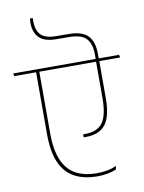

<svg xmlns="http://www.w3.org/2000/svg" viewBox="-114 -967 773 1031"><g transform="rotate(-10 273.0 -451.0)"><path d="M137.5 -883.5Q137.5 -884.5 137.5 -892Q137.5 -899.5 137.5 -900.5H123Q122 -894.5 121.5 -889Q121 -883.5 121 -877.5Q121 -825.5 149.5 -796Q178 -766.5 245.5 -766.5L314 -766Q379.5 -765.5 406 -736.8Q432.5 -708 432.5 -651V-620.5H449V-651Q449 -715 418.8 -748.2Q388.5 -781.5 315 -782.5L247 -783Q186 -783 161.8 -808.2Q137.5 -833.5 137.5 -883.5ZM-14 -610.5H563L560 -625.5H-17ZM122.5 -276.5V-614.5H105V-274Q105 -176.5 131.5 -117Q158 -57.5 209.2 -30.2Q260.5 -3 333.5 -3Q362.5 -3 389 -7.8Q415.5 -12.5 436.5 -22L439.5 -41Q414.5 -29.5 388.5 -24.8Q362.5 -20 333.5 -20Q265 -20 218 -45.8Q171 -71.5 146.8 -128Q122.5 -184.5 122.5 -276.5ZM449.5 -411V-616L432 -615.5V-413Q432 -318.5 402.8 -278.5Q373.5 -238.5 305.5 -238.5Q304.5 -238.5 300.8 -238.5Q297 -238.5 296 -238.5V-222Q299.5 -222 301.8 -222Q304 -222 307.5 -222Q381.5 -222 415.5 -265.8Q449.5 -309.5 449.5 -411Z"/></g></svg>

Font: Anek Devanagari Thin
Style: Regular
Weight: 250
Designer: Kailash Malviya (Devanagari) & Yesha Goshar (Latin)
Foundry: Ek Type
Version: Version 1.003